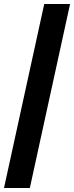

<svg xmlns="http://www.w3.org/2000/svg" viewBox="-20 -727 370 958"><path d="M200.7 -707H329.6L128.9 210.9H0Z"/></svg>

Font: Wanted Sans Std Variable
Style: Regular
Weight: 400
Designer: Original Design by Kil Hyung-jin and Kang Hanbin, Wanted Lab, Inc;
Foundry: Wanted Lab, Inc.
Version: Version 1.003;Glyphs 3.2 (3227)